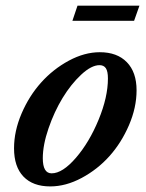

<svg xmlns="http://www.w3.org/2000/svg" viewBox="-20 -650 517 681"><path d="M236.8 -576.2 254.9 -629.9H474.6L455.6 -576.2ZM158.2 11.2Q96.7 11.2 63.2 -23.7Q29.8 -58.6 29.8 -124Q29.8 -185.1 56.6 -247.6Q83.5 -310.1 126 -357.4Q168.5 -404.8 224.1 -434.8Q279.8 -464.8 334 -464.8Q395.5 -464.8 429.9 -429.4Q464.4 -394 464.4 -329.6Q464.4 -268.6 437.5 -206.1Q410.6 -143.6 368.2 -96.2Q325.7 -48.8 269.5 -18.8Q213.4 11.2 158.2 11.2ZM163.1 -35.2Q201.7 -35.2 249.3 -90.3Q296.9 -145.5 329.8 -225.6Q362.8 -305.7 362.8 -371.6Q362.8 -397 355.5 -408Q348.1 -418.9 333 -418.9Q304.2 -418.9 268.1 -385.3Q231.9 -351.6 202.1 -302.7Q172.4 -253.9 152.1 -194.8Q131.8 -135.7 131.8 -88.9Q131.8 -35.2 163.1 -35.2Z"/></svg>

Font: Elstob 6pt SemiBold
Style: Italic
Weight: 600
Italic angle: -20°
Designer: Peter S. Baker
Version: Version 1.015